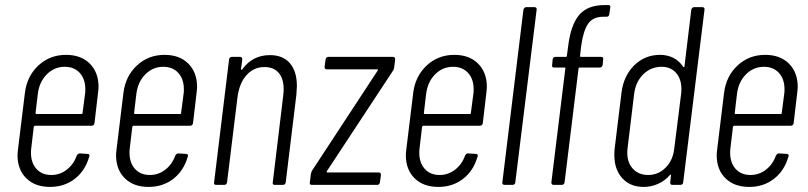

<svg xmlns="http://www.w3.org/2000/svg" viewBox="-20 -728 3181 756"><path d="M341 -233H118Q115 -233 113 -229L103 -144Q102 -138 102 -126Q102 -87 123.5 -63Q145 -39 182 -39Q216 -39 243 -60Q270 -81 282 -115Q287 -124 294 -124L324 -122Q328 -122 330.5 -120Q333 -118 332 -114Q332 -111 331 -110Q315 -55 274 -23.5Q233 8 177 8Q118 8 83.5 -26Q49 -60 49 -117Q49 -125 51 -141L78 -362Q86 -428 131 -470Q176 -512 240 -512Q299 -512 333.5 -477.5Q368 -443 368 -386Q368 -378 366 -362L352 -243Q350 -233 341 -233ZM129 -359 120 -283Q120 -281 121 -280Q122 -279 123 -279H301Q305 -279 305 -283L315 -359Q316 -365 316 -376Q316 -417 294 -441Q272 -465 235 -465Q194 -465 164.5 -435.5Q135 -406 129 -359Z M729 -233H506Q503 -233 501 -229L491 -144Q490 -138 490 -126Q490 -87 511.5 -63Q533 -39 570 -39Q604 -39 631 -60Q658 -81 670 -115Q675 -124 682 -124L712 -122Q716 -122 718.5 -120Q721 -118 720 -114Q720 -111 719 -110Q703 -55 662 -23.5Q621 8 565 8Q506 8 471.5 -26Q437 -60 437 -117Q437 -125 439 -141L466 -362Q474 -428 519 -470Q564 -512 628 -512Q687 -512 721.5 -477.5Q756 -443 756 -386Q756 -378 754 -362L740 -243Q738 -233 729 -233ZM517 -359 508 -283Q508 -281 509 -280Q510 -279 511 -279H689Q693 -279 693 -283L703 -359Q704 -365 704 -376Q704 -417 682 -441Q660 -465 623 -465Q582 -465 552.5 -435.5Q523 -406 517 -359Z M1149 -389Q1149 -379 1147 -355L1105 -10Q1103 0 1094 0H1062Q1052 0 1054 -10L1095 -350Q1097 -368 1097 -376Q1097 -418 1077.5 -441Q1058 -464 1021 -464Q979 -464 950.5 -432Q922 -400 915 -344L874 -10Q872 0 863 0H831Q821 0 823 -10L882 -494Q884 -504 893 -504H925Q934 -504 934 -494L929 -456Q928 -453 930 -453Q932 -453 934 -455Q974 -511 1043 -511Q1094 -511 1121.5 -479Q1149 -447 1149 -389Z M1200 -10 1204 -42Q1204 -45 1208 -55L1467 -450Q1470 -455 1466 -455H1267Q1258 -455 1258 -465L1262 -494Q1264 -504 1273 -504H1527Q1536 -504 1536 -494L1532 -462Q1530 -452 1527 -449L1267 -54Q1266 -52 1266.5 -50.5Q1267 -49 1269 -49H1471Q1480 -49 1480 -39L1476 -10Q1474 0 1465 0H1208Q1198 0 1200 -10Z M1870 -233H1647Q1644 -233 1642 -229L1632 -144Q1631 -138 1631 -126Q1631 -87 1652.5 -63Q1674 -39 1711 -39Q1745 -39 1772 -60Q1799 -81 1811 -115Q1816 -124 1823 -124L1853 -122Q1857 -122 1859.5 -120Q1862 -118 1861 -114Q1861 -111 1860 -110Q1844 -55 1803 -23.5Q1762 8 1706 8Q1647 8 1612.5 -26Q1578 -60 1578 -117Q1578 -125 1580 -141L1607 -362Q1615 -428 1660 -470Q1705 -512 1769 -512Q1828 -512 1862.5 -477.5Q1897 -443 1897 -386Q1897 -378 1895 -362L1881 -243Q1879 -233 1870 -233ZM1658 -359 1649 -283Q1649 -281 1650 -280Q1651 -279 1652 -279H1830Q1834 -279 1834 -283L1844 -359Q1845 -365 1845 -376Q1845 -417 1823 -441Q1801 -465 1764 -465Q1723 -465 1693.5 -435.5Q1664 -406 1658 -359Z M1958 -10 2041 -690Q2042 -694 2045 -697Q2048 -700 2052 -700H2084Q2089 -700 2091.5 -697Q2094 -694 2093 -690L2009 -10Q2009 -6 2006 -3Q2003 0 1998 0H1966Q1962 0 1959.5 -3Q1957 -6 1958 -10Z M2268 -544 2264 -508Q2264 -504 2267 -504H2347Q2357 -504 2355 -494L2353 -472Q2352 -468 2349 -465Q2346 -462 2342 -462H2262Q2258 -462 2258 -458L2203 -10Q2201 0 2192 0H2160Q2151 0 2151 -10L2206 -458Q2207 -459 2206 -460.5Q2205 -462 2203 -462H2162Q2152 -462 2154 -472L2156 -494Q2158 -504 2167 -504H2208Q2212 -504 2212 -508L2217 -545Q2227 -629 2260 -668.5Q2293 -708 2360 -708H2375Q2385 -708 2383 -698L2379 -672Q2378 -662 2368 -662H2355Q2314 -662 2295 -633.5Q2276 -605 2268 -544Z M2713 -700H2745Q2750 -700 2752.5 -697Q2755 -694 2754 -690L2670 -10Q2670 -6 2667 -3Q2664 0 2659 0H2627Q2623 0 2620.5 -3Q2618 -6 2619 -10L2622 -38Q2623 -40 2621.5 -40.5Q2620 -41 2618 -39Q2598 -16 2571 -4Q2544 8 2515 8Q2461 8 2430 -26.5Q2399 -61 2399 -117Q2399 -133 2400 -141L2427 -362Q2435 -429 2477 -470.5Q2519 -512 2579 -512Q2608 -512 2631.5 -500Q2655 -488 2670 -465Q2671 -463 2673 -463.5Q2675 -464 2675 -466L2702 -690Q2703 -694 2706 -697Q2709 -700 2713 -700ZM2635 -144 2662 -359Q2663 -365 2663 -378Q2663 -417 2642 -441Q2621 -465 2585 -465Q2543 -465 2513 -435.5Q2483 -406 2477 -359L2451 -144Q2450 -138 2450 -126Q2450 -87 2472.5 -63Q2495 -39 2532 -39Q2572 -39 2601 -68Q2630 -97 2635 -144Z M3094 -233H2871Q2868 -233 2866 -229L2856 -144Q2855 -138 2855 -126Q2855 -87 2876.5 -63Q2898 -39 2935 -39Q2969 -39 2996 -60Q3023 -81 3035 -115Q3040 -124 3047 -124L3077 -122Q3081 -122 3083.5 -120Q3086 -118 3085 -114Q3085 -111 3084 -110Q3068 -55 3027 -23.5Q2986 8 2930 8Q2871 8 2836.5 -26Q2802 -60 2802 -117Q2802 -125 2804 -141L2831 -362Q2839 -428 2884 -470Q2929 -512 2993 -512Q3052 -512 3086.5 -477.5Q3121 -443 3121 -386Q3121 -378 3119 -362L3105 -243Q3103 -233 3094 -233ZM2882 -359 2873 -283Q2873 -281 2874 -280Q2875 -279 2876 -279H3054Q3058 -279 3058 -283L3068 -359Q3069 -365 3069 -376Q3069 -417 3047 -441Q3025 -465 2988 -465Q2947 -465 2917.5 -435.5Q2888 -406 2882 -359Z"/></svg>

Font: Barlow Condensed Light
Style: Italic
Weight: 300
Width: 3
Italic angle: -7°
Designer: Jeremy Tribby
Foundry: Tribby Type
Version: Version 1.408